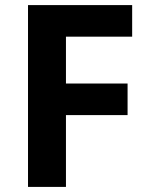

<svg xmlns="http://www.w3.org/2000/svg" viewBox="-20 -734 589 754"><path d="M239 0H90V-714H499V-590H239V-406H481V-282H239Z"/></svg>

Font: Noto Naskh Arabic
Style: Regular
Weight: 400
Designer: Monotype Design Team, David Williams, Mohamad Dakak and Nizar Qandah
Foundry: Monotype Imaging Inc.
Version: Version 2.013